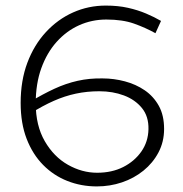

<svg xmlns="http://www.w3.org/2000/svg" viewBox="-20 -655 657 688"><path d="M327 13Q271 13 221.5 -6.5Q172 -26 134.5 -64Q97 -102 75.5 -157.5Q54 -213 54 -286Q54 -366 78 -430Q102 -494 144.5 -540Q187 -586 242 -610.5Q297 -635 359 -635Q403 -635 438.5 -627Q474 -619 503.5 -606.5Q533 -594 557 -580L537 -536Q501 -556 460 -570.5Q419 -585 361 -585Q309 -585 263.5 -564.5Q218 -544 183 -505Q148 -466 128 -410.5Q108 -355 108 -285Q108 -205 140.5 -149Q173 -93 223.5 -64.5Q274 -36 328 -36Q381 -36 421.5 -56.5Q462 -77 486.5 -112Q511 -147 512 -192Q513 -238 488.5 -268Q464 -298 424 -313Q384 -328 336 -328Q292 -328 252 -319.5Q212 -311 172.5 -293.5Q133 -276 90 -249L89 -291Q134 -318 175 -337Q216 -356 258.5 -365.5Q301 -375 348 -374Q388 -374 427.5 -363.5Q467 -353 498.5 -331.5Q530 -310 549 -276Q568 -242 568 -193Q568 -147 548 -109Q528 -71 494 -43.5Q460 -16 417 -1.5Q374 13 327 13Z"/></svg>

Font: BioRhyme Light
Style: Regular
Weight: 300
Designer: Aoife Mooney
Foundry: Aoife Mooney Type
Version: Version 1.600;gftools[0.9.33]